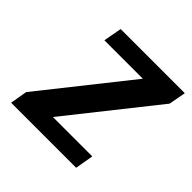

<svg xmlns="http://www.w3.org/2000/svg" viewBox="-137 -621 741 741"><g transform="rotate(45 234.0 -250.0)"><path d="M20 0 32 -70 314 -425H104L118 -500H468L455 -430L173 -75H388L375 0Z"/></g></svg>

Font: Cuprum
Style: Bold Italic
Weight: 700
Italic angle: -10°
Designer: Jovanny Lemonad
Foundry: Jovanny Lemonad
Version: Version 3.000